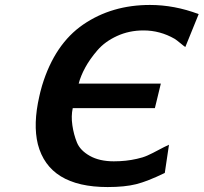

<svg xmlns="http://www.w3.org/2000/svg" viewBox="-20 -735 823 776"><path d="M139 -346Q142 -361 150 -389Q201 -557 316.5 -636Q432 -715 586 -715Q685 -715 783 -678L729 -545Q724 -548 709 -560.5Q694 -573 686 -578Q627 -612 560 -612Q502 -612 453 -589.5Q404 -567 373.5 -531.5Q343 -496 324.5 -462Q306 -428 298 -397H630L606 -298H274Q267 -266 272.5 -228.5Q278 -191 291 -159Q304 -127 343 -105Q382 -83 440 -83Q490 -83 533 -93Q557 -98 576 -106.5Q595 -115 620 -128.5Q645 -142 663 -150L646 -36Q576 -2 530 9.5Q484 21 415 21Q178 21 133 -152Q113 -233 139 -346Z"/></svg>

Font: Coval
Style: ExtraBold Italic
Weight: 800
Foundry: Context Ltd
Version: Version 001.000